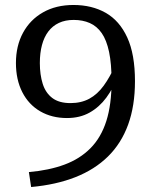

<svg xmlns="http://www.w3.org/2000/svg" viewBox="-20 -671 600 771"><path d="M96 20 105 80Q205 71 282.5 40.5Q360 10 413.5 -42.5Q467 -95 494.5 -170.5Q522 -246 522 -345Q522 -453 491 -520.5Q460 -588 404.5 -619.5Q349 -651 275 -651Q205 -651 153 -621.5Q101 -592 72.5 -539.5Q44 -487 44 -418Q44 -351 69.5 -301Q95 -251 141.5 -224Q188 -197 249 -197Q301 -197 340 -219Q379 -241 407 -279Q435 -317 453 -365L445 -414Q422 -362 396.5 -327Q371 -292 338.5 -274.5Q306 -257 263 -257Q217 -257 190 -277.5Q163 -298 151.5 -334.5Q140 -371 140 -418Q140 -458 148.5 -490Q157 -522 174 -544.5Q191 -567 216.5 -579Q242 -591 276 -591Q312 -591 340.5 -578.5Q369 -566 388.5 -538Q408 -510 418 -462.5Q428 -415 428 -345Q428 -251 407 -185Q386 -119 343.5 -76Q301 -33 239 -10Q177 13 96 20Z"/></svg>

Font: Roboto Serif
Style: Regular
Weight: 400
Designer: Greg Gazdowicz
Foundry: Commercial Type
Version: Version 1.008